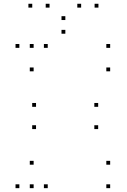

<svg xmlns="http://www.w3.org/2000/svg" viewBox="-20 -969 660 999"><path d="M228.4 -720V-740H208.4V-720ZM80.8 -720V-740H60.8V-720ZM80.8 10V-10H60.8V10ZM228.4 10V-10H208.4V10ZM155 -112.1V-132.1H135V-112.1ZM155 10V-10H135V10ZM553.2 10V-10H533.2V10ZM553.2 -112.1V-132.1H533.2V-112.1ZM167.5 -413.2V-433.2H147.5V-413.2ZM167.5 -297.4V-317.4H147.5V-297.4ZM490.8 -297.4V-317.4H470.8V-297.4ZM490.8 -413.2V-433.2H470.8V-413.2ZM553.2 -720V-740H533.2V-720ZM155 -720V-740H135V-720ZM155 -597.9V-617.9H135V-597.9ZM553.2 -597.9V-617.9H533.2V-597.9ZM320 -793.6V-813.6H300V-793.6ZM492.2 -929.4V-949.4H472.2V-929.4ZM402.2 -929.4V-949.4H382.2V-929.4ZM320 -864.8V-884.8H300V-864.8ZM237.8 -929.4V-949.4H217.8V-929.4ZM147.8 -929.4V-949.4H127.8V-929.4Z"/></svg>

Font: Monaspace Neon Dots Var
Style: Regular
Weight: 400
Designer: Riley Cran and the Lettermatic Team
Version: Version 1.100 (Monaspace Neon Dots)